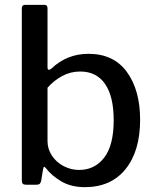

<svg xmlns="http://www.w3.org/2000/svg" viewBox="-20 -762 642 792"><path d="M88 0Q78 0 74 -4Q70 -8 70 -18V-727Q70 -742 84 -742H164Q176 -742 176 -727V-485Q176 -474 181 -474Q185 -474 192 -479Q256 -540 345 -540Q449 -540 503.5 -465Q558 -390 558 -268Q558 -139 498 -64.5Q438 10 330 10Q273 10 232.5 -14Q192 -38 169 -69Q164 -74 162 -74Q160 -74 158 -66L150 -17Q148 -8 144 -4Q140 0 130 0ZM176 -180Q176 -147 194.5 -119.5Q213 -92 243 -76.5Q273 -61 306 -61Q371 -61 410 -112Q449 -163 449 -266Q449 -364 413.5 -415.5Q378 -467 311 -467Q271 -467 236.5 -448.5Q202 -430 176 -400Z"/></svg>

Font: n
Style: Regular
Weight: 500
Designer: Pablo Impallari, Rodrigo Fuenzalida
Foundry: Impallari Type
Version: Version 1.002; ttfautohint (v1.5)